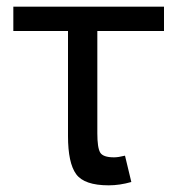

<svg xmlns="http://www.w3.org/2000/svg" viewBox="-20 -544 532 576"><path d="M306 12Q233 12 208.5 -21.5Q184 -55 184 -136V-451H20V-524H472V-451H272V-144Q272 -101 280.5 -86.5Q289 -72 322 -72Q335 -72 355 -77L374 2Q339 12 306 12Z"/></svg>

Font: Autonym
Style: Regular
Weight: 500
Version: Version 1.0.20131126